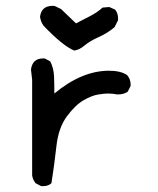

<svg xmlns="http://www.w3.org/2000/svg" viewBox="-20 -635 540 657"><path d="M127 2H121L102 -8Q92 -20 90 -35V-362L86 -397Q91 -435 127 -435H133L152 -425Q164 -401 165 -373Q166 -345 166 -315Q260 -393 353 -393Q393 -393 415 -378Q427 -364 427 -346V-341L417 -321Q403 -312 386 -312H380Q365 -315 349 -315Q337 -315 315.5 -311.5Q294 -308 266 -292Q238 -276 209 -237Q180 -198 173 -134.5Q166 -71 156 -8Q145 2 127 2ZM234 -462Q195 -478 129 -547Q119 -561 117 -578Q122 -615 160 -615H166L189 -604L240 -555Q265 -568 288.5 -580Q312 -592 331 -609L354 -611L374 -602Q384 -590 384 -572V-566L372 -542Q347 -521 317.5 -508Q288 -495 269.5 -479.5Q251 -464 234 -462Z"/></svg>

Font: Xiaolai SC
Style: Regular
Weight: 400
Designer: Nozomi Seto 瀬戸のぞみ
Version: Version 3.11;December 4, 2020;FontCreator 13.0.0.2613 64-bit